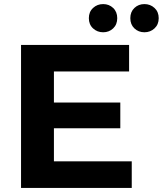

<svg xmlns="http://www.w3.org/2000/svg" viewBox="-20 -920 797 940"><path d="M244 -130H625V0H83V-700H612V-570H244V-418H569V-292H244ZM687 -762Q658 -762 638 -781Q618 -800 618 -831Q618 -862 638 -881Q658 -900 687 -900Q716 -900 736.5 -881Q757 -862 757 -831Q757 -800 736.5 -781Q716 -762 687 -762ZM485 -762Q456 -762 435.5 -781Q415 -800 415 -831Q415 -862 435.5 -881Q456 -900 485 -900Q514 -900 534 -881Q554 -862 554 -831Q554 -800 534 -781Q514 -762 485 -762Z"/></svg>

Font: Montserrat Z
Style: Bold
Weight: 700
Designer: Julieta Ulanovsky
Foundry: Julieta Ulanovsky
Version: Version 8.000